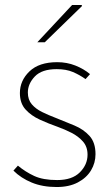

<svg xmlns="http://www.w3.org/2000/svg" viewBox="-20 -740 440 772"><path d="M208 12Q151 12 107.5 -6Q64 -24 34 -54L52 -74Q82 -49 117.5 -32.5Q153 -16 210 -16Q270 -16 301 -47Q332 -78 332 -118Q332 -150 313.5 -171Q295 -192 267.5 -206Q240 -220 212 -230Q175 -243 140 -259Q105 -275 82.5 -300Q60 -325 60 -366Q60 -416 98.5 -453Q137 -490 210 -490Q249 -490 283 -476.5Q317 -463 342 -442L324 -422Q300 -439 273 -450.5Q246 -462 208 -462Q148 -462 120 -432.5Q92 -403 92 -368Q92 -339 108 -320.5Q124 -302 149.5 -289.5Q175 -277 204 -266Q242 -251 279 -235.5Q316 -220 340 -193.5Q364 -167 364 -120Q364 -85 346 -55Q328 -25 293 -6.5Q258 12 208 12ZM130 -570 270 -720H308L310 -716L160 -570Z"/></svg>

Font: Source Sans 3
Style: Regular
Weight: 200
Designer: Paul D. Hunt
Foundry: Adobe
Version: Version 3.046;hotconv 1.0.118;makeotfexe 2.5.65603